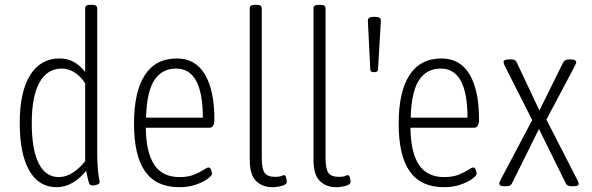

<svg xmlns="http://www.w3.org/2000/svg" viewBox="-20 -772 2462 798"><path d="M215 6Q141 6 101.5 -63.5Q62 -133 62 -261Q62 -391 105.5 -460Q149 -529 227 -529Q261 -529 287 -514.5Q313 -500 334 -473V-738Q334 -752 355 -752H362Q384 -752 384 -738V-150Q384 -99 386.5 -71.5Q389 -44 391.5 -32Q394 -20 394 -15Q394 -8 383.5 -4.5Q373 -1 364 -1Q354 -1 350 -11Q346 -21 338 -62Q312 -30 281 -12Q250 6 215 6ZM224 -36Q254 -36 282 -54Q310 -72 334 -102V-426Q314 -456 289 -471.5Q264 -487 237 -487Q176 -487 144 -429Q112 -371 112 -261Q112 -151 140.5 -93.5Q169 -36 224 -36Z M725 6Q630 6 583.5 -59Q537 -124 537 -258Q537 -391 582 -460Q627 -529 715 -529Q792 -529 831.5 -463Q871 -397 871 -275Q871 -241 850 -241H586Q587 -139 621 -87.5Q655 -36 726 -36Q762 -36 786.5 -46Q811 -56 826 -66Q841 -76 847 -76Q853 -76 857 -66.5Q861 -57 861 -50Q861 -42 842.5 -28.5Q824 -15 793.5 -4.5Q763 6 725 6ZM587 -283H823Q823 -487 712 -487Q653 -487 621.5 -439Q590 -391 587 -283Z M1112 6Q1071 6 1044.5 -19.5Q1018 -45 1018 -108V-738Q1018 -752 1040 -752H1046Q1068 -752 1068 -738V-116Q1068 -70 1080 -53.5Q1092 -37 1123 -37Q1142 -37 1149 -40.5Q1156 -44 1161 -44Q1167 -44 1169.5 -33Q1172 -22 1172 -16Q1172 -5 1151.5 0.5Q1131 6 1112 6Z M1377 6Q1336 6 1309.5 -19.5Q1283 -45 1283 -108V-738Q1283 -752 1305 -752H1311Q1333 -752 1333 -738V-116Q1333 -70 1345 -53.5Q1357 -37 1388 -37Q1407 -37 1414 -40.5Q1421 -44 1426 -44Q1432 -44 1434.5 -33Q1437 -22 1437 -16Q1437 -5 1416.5 0.5Q1396 6 1377 6Z M1534 -472Q1520 -472 1519 -482L1509 -685Q1508 -702 1532 -702H1539Q1565 -702 1563 -685L1551 -482Q1550 -472 1535 -472Z M1825 6Q1730 6 1683.5 -59Q1637 -124 1637 -258Q1637 -391 1682 -460Q1727 -529 1815 -529Q1892 -529 1931.5 -463Q1971 -397 1971 -275Q1971 -241 1950 -241H1686Q1687 -139 1721 -87.5Q1755 -36 1826 -36Q1862 -36 1886.5 -46Q1911 -56 1926 -66Q1941 -76 1947 -76Q1953 -76 1957 -66.5Q1961 -57 1961 -50Q1961 -42 1942.5 -28.5Q1924 -15 1893.5 -4.5Q1863 6 1825 6ZM1687 -283H1923Q1923 -487 1812 -487Q1753 -487 1721.5 -439Q1690 -391 1687 -283Z M2076 2Q2063 2 2059 -1.5Q2055 -5 2055 -9Q2055 -12 2058.5 -19.5Q2062 -27 2065 -33L2192 -273L2079 -496Q2077 -500 2075 -505.5Q2073 -511 2073 -514Q2073 -525 2095 -525H2106Q2121 -525 2126 -516L2222 -313L2320 -511Q2324 -519 2330 -522Q2336 -525 2345 -525H2351Q2365 -525 2370 -521.5Q2375 -518 2375 -513Q2375 -510 2371.5 -503Q2368 -496 2365 -490L2251 -275L2378 -27Q2385 -14 2385 -8Q2385 2 2367 2H2354Q2337 2 2331 -11L2220 -236L2108 -10Q2102 2 2085 2Z"/></svg>

Font: Asap Condensed ExtraLight
Style: Regular
Weight: 200
Width: 3
Designer: Pablo Cosgaya
Foundry: Omnibus-Type
Version: Version 3.001; ttfautohint (v1.8.4.7-5d5b)